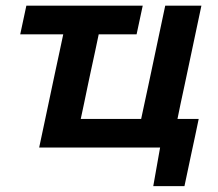

<svg xmlns="http://www.w3.org/2000/svg" viewBox="-20 -518 764 674"><path d="M518 135.5 542 0H117.5Q129 -54.5 139.8 -105Q150.5 -155.5 163.5 -217L174 -266.5Q182.5 -306 189.2 -337.2Q196 -368.5 202 -397.5H51L72.5 -498H481L459.5 -397.5H326.5Q320.5 -368.5 313.8 -337.2Q307 -306 298.5 -266.5L288 -217Q281 -182.5 275 -154.5Q269 -126.5 263.5 -100.5H475.5Q481 -126 487 -154.2Q493 -182.5 500.5 -217L511 -266.5Q526.5 -339 537.5 -391.8Q548.5 -444.5 560 -498H687Q675.5 -444.5 664.5 -391.8Q653.5 -339 638 -266.5L627.5 -217Q620 -182.5 614 -154.2Q608 -126 603 -100.5H677.5Q671.5 -71.5 664.8 -39.8Q658 -8 651.5 22Q645.5 50.5 639.5 78.8Q633.5 107 627.5 135.5Z"/></svg>

Font: Commissioner SemiBold
Style: Italic
Weight: 600
Italic angle: -12°
Designer: Kostas Bartsokas
Foundry: Kostas Bartsokas
Version: Version 1.000; ttfautohint (v1.8.3)